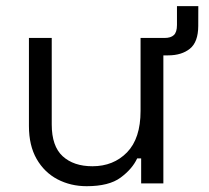

<svg xmlns="http://www.w3.org/2000/svg" viewBox="-20 -616 701 645"><path d="M77.2 -192.5V-488.5H153.8V-198Q153.8 -124.8 190.6 -91.1Q227.5 -57.5 290.5 -57.5Q361.2 -57.5 406.8 -104.2Q452.2 -151 452.2 -243.2V-488.5H528.8V0H454.2V-83.8H440.8Q424.2 -48.2 385.2 -19.4Q346.2 9.5 271 9.5Q217.5 9.5 173.2 -13.6Q129 -36.8 103.1 -81.9Q77.2 -127 77.2 -192.5ZM518.8 -430V-488.5H533Q553.8 -488.5 564.1 -498.2Q574.5 -508 574.5 -532V-595.5H646.2L646 -529Q645.8 -474.8 618 -452.4Q590.2 -430 544.8 -430Z"/></svg>

Font: Space 7353
Style: Regular
Weight: 400
Designer: Christine Claussen + Ruben Lyon  (Space 7353)
Version: Version 1.000;FEAKit 1.0